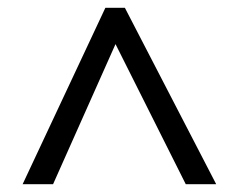

<svg xmlns="http://www.w3.org/2000/svg" viewBox="-20 -739 612 492"><path d="M38 -267 250 -719H300L534 -267H456L276 -626L116 -267Z"/></svg>

Font: Noto Sans Hebrew
Style: Regular
Weight: 400
Designer: Monotype Design Team
Foundry: Monotype Imaging Inc.
Version: Version 2.003